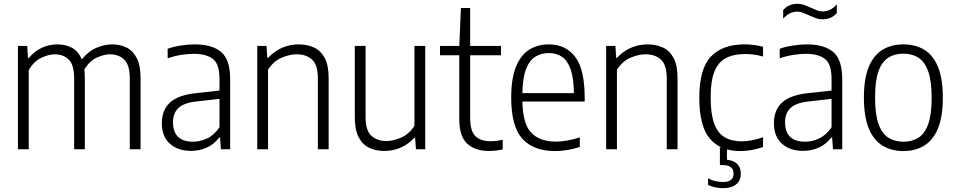

<svg xmlns="http://www.w3.org/2000/svg" viewBox="-20 -782 5006 1006"><path d="M74 0V-541.5H122.5L126.5 -478.5H131.5Q161.5 -514.5 200 -532Q238.5 -549.5 281 -549.5Q323.5 -549.5 357.2 -531.5Q391 -513.5 408.5 -470.5Q444.5 -515 486.8 -532.2Q529 -549.5 568 -549.5Q609.5 -549.5 643.2 -532.8Q677 -516 696.8 -477.2Q716.5 -438.5 716.5 -372.5V0H660V-370.5Q660 -442.5 630.5 -470Q601 -497.5 556.5 -497.5Q526 -497.5 487.8 -480.5Q449.5 -463.5 422 -417.5Q424.5 -397 424.5 -373.5V0H368.5V-370.5Q368.5 -442.5 340 -470Q311.5 -497.5 267 -497.5Q235 -497.5 196 -479Q157 -460.5 130.5 -414.5V0Z M980.5 8.5Q911.5 8.5 869.8 -29.2Q828 -67 828 -136Q828 -206 871.2 -245.2Q914.5 -284.5 1008 -294L1130 -307.5V-369Q1130 -446.5 1095.5 -473.2Q1061 -500 995 -500Q966 -500 930.2 -494.5Q894.5 -489 858.5 -476.5V-526.5Q889 -537.5 927.8 -543.5Q966.5 -549.5 1000.5 -549.5Q1091 -549.5 1138.5 -509.8Q1186 -470 1186 -367V0H1137.5L1133 -61.5H1128.5Q1103 -27 1064.5 -9.2Q1026 8.5 980.5 8.5ZM886.5 -142Q886.5 -39.5 992 -39.5Q1027.5 -39.5 1064.2 -56.2Q1101 -73 1130 -115V-264L1010.5 -250.5Q945.5 -244 916 -217Q886.5 -190 886.5 -142Z M1328 0V-541.5H1376.5L1380.5 -479.5H1385.5Q1416 -513 1457 -531.2Q1498 -549.5 1545 -549.5Q1590 -549.5 1625.8 -532.8Q1661.5 -516 1681.8 -477.5Q1702 -439 1702 -373.5V0H1645.5V-371Q1645.5 -442 1615 -469.8Q1584.5 -497.5 1534 -497.5Q1498.5 -497.5 1456 -479.8Q1413.5 -462 1384.5 -417V0Z M1994.5 9Q1950 9 1914.8 -7.5Q1879.5 -24 1859.2 -62.8Q1839 -101.5 1839 -167.5V-541.5H1895.5V-169Q1895.5 -98 1926 -70.5Q1956.5 -43 2005 -43Q2039.5 -43 2081.5 -61Q2123.5 -79 2151.5 -123V-541.5H2208V0H2159.5L2155 -60H2150.5Q2119 -25 2078.5 -8Q2038 9 1994.5 9Z M2542 9Q2469 9 2427.8 -29.5Q2386.5 -68 2386.5 -156V-492.5H2285.5V-541.5H2386.5L2395 -740H2443.5V-541.5H2605V-492.5H2443.5V-164.5Q2443.5 -96 2470.5 -69Q2497.5 -42 2551.5 -42Q2578.5 -42 2614 -50V1Q2577.5 9 2542 9Z M2888.5 9.5Q2776 9.5 2717.2 -54.5Q2658.5 -118.5 2658.5 -271Q2658.5 -370 2683.2 -431.5Q2708 -493 2752.2 -521.2Q2796.5 -549.5 2855.5 -549.5Q2943 -549.5 2993.2 -484.8Q3043.5 -420 3043.5 -270V-250H2717Q2719.5 -132.5 2763.8 -86.2Q2808 -40 2894 -40Q2947 -40 3018 -62V-12Q2982.5 -0.5 2951 4.5Q2919.5 9.5 2888.5 9.5ZM2855.5 -504Q2815.5 -504 2784.8 -484.8Q2754 -465.5 2736.2 -419.8Q2718.5 -374 2717 -294H2987Q2986 -374 2969.5 -419.8Q2953 -465.5 2924 -484.8Q2895 -504 2855.5 -504Z M3156 0V-541.5H3204.5L3208.5 -479.5H3213.5Q3244 -513 3285 -531.2Q3326 -549.5 3373 -549.5Q3418 -549.5 3453.8 -532.8Q3489.5 -516 3509.8 -477.5Q3530 -439 3530 -373.5V0H3473.5V-371Q3473.5 -442 3443 -469.8Q3412.5 -497.5 3362 -497.5Q3326.5 -497.5 3284 -479.8Q3241.5 -462 3212.5 -417V0Z M3858 9.5Q3755.5 9.5 3699.8 -55Q3644 -119.5 3644 -270.5Q3644 -422 3705 -485.8Q3766 -549.5 3880 -549.5Q3903.5 -549.5 3929 -546.5Q3954.5 -543.5 3978 -537V-486Q3953 -493 3929.2 -496Q3905.5 -499 3886 -499Q3824.5 -499 3784 -478Q3743.5 -457 3723.5 -407.5Q3703.5 -358 3703.5 -272.5Q3703.5 -185.5 3722 -135Q3740.5 -84.5 3776.8 -63Q3813 -41.5 3866.5 -41.5Q3890 -41.5 3917.5 -46.5Q3945 -51.5 3978 -63V-12Q3918.5 9.5 3858 9.5ZM3768.5 204Q3748.5 204 3727 199.5Q3705.5 195 3690 187V152.5Q3711 163.5 3731 167.5Q3751 171.5 3769 171.5Q3823.5 171.5 3823.5 128Q3823.5 83 3768 83H3752V-10H3789V55Q3861.5 63 3861.5 129Q3861.5 163 3837.5 183.5Q3813.5 204 3768.5 204Z M4187.5 8.5Q4118.5 8.5 4076.8 -29.2Q4035 -67 4035 -136Q4035 -206 4078.2 -245.2Q4121.5 -284.5 4215 -294L4337 -307.5V-369Q4337 -446.5 4302.5 -473.2Q4268 -500 4202 -500Q4173 -500 4137.2 -494.5Q4101.5 -489 4065.5 -476.5V-526.5Q4096 -537.5 4134.8 -543.5Q4173.5 -549.5 4207.5 -549.5Q4298 -549.5 4345.5 -509.8Q4393 -470 4393 -367V0H4344.5L4340 -61.5H4335.5Q4310 -27 4271.5 -9.2Q4233 8.5 4187.5 8.5ZM4093.5 -142Q4093.5 -39.5 4199 -39.5Q4234.5 -39.5 4271.2 -56.2Q4308 -73 4337 -115V-264L4217.5 -250.5Q4152.5 -244 4123 -217Q4093.5 -190 4093.5 -142ZM4289.5 -681Q4269.5 -681 4251.5 -688Q4233.5 -695 4217 -702.5Q4201.5 -709.5 4187 -715.2Q4172.5 -721 4158 -721Q4116 -721 4083.5 -684V-729.5Q4111.5 -762 4158.5 -762Q4178.5 -762 4196.5 -755Q4214.5 -748 4231 -740.5Q4246.5 -733.5 4261 -727.8Q4275.5 -722 4290 -722Q4332 -722 4364.5 -759V-713.5Q4336.5 -681 4289.5 -681Z M4713.5 9.5Q4651 9.5 4604.5 -18.8Q4558 -47 4532.2 -108.5Q4506.5 -170 4506.5 -270.5Q4506.5 -370.5 4532 -431.8Q4557.5 -493 4604 -521.2Q4650.5 -549.5 4713.5 -549.5Q4776 -549.5 4822.5 -521.5Q4869 -493.5 4894.5 -432Q4920 -370.5 4920 -270.5Q4920 -170.5 4894.5 -109Q4869 -47.5 4822.5 -19Q4776 9.5 4713.5 9.5ZM4713.5 -39.5Q4758.5 -39.5 4791.8 -60.2Q4825 -81 4843.2 -131Q4861.5 -181 4861.5 -269Q4861.5 -358 4843.2 -408.5Q4825 -459 4791.8 -480Q4758.5 -501 4713.5 -501Q4668 -501 4634.8 -480.2Q4601.5 -459.5 4583.2 -409.5Q4565 -359.5 4565 -272Q4565 -183 4583.2 -132.2Q4601.5 -81.5 4634.8 -60.5Q4668 -39.5 4713.5 -39.5Z"/></svg>

Font: Encode Sans Semi Condensed Light
Style: Regular
Weight: 300
Width: 4
Designer: Multiple Designers
Foundry: Impallari Type
Version: Version 3.000; ttfautohint (v1.8.3) -l 8 -r 50 -G 200 -x 14 